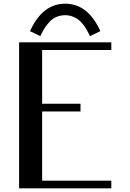

<svg xmlns="http://www.w3.org/2000/svg" viewBox="-20 -1021 707 1041"><path d="M83.5 -791.5H583.5V-750H208.5V-458.5H416.5V-416.5H208.5V-41.5H583.5V0H83.5ZM520 -861.3 523.9 -852.1 467.8 -825.2 463.4 -834.5Q455.1 -851.1 447.8 -863.5Q440.4 -876 428.5 -890.9Q416.5 -905.8 403.6 -915.5Q390.6 -925.3 372.3 -931.9Q354 -938.5 333.5 -938.5Q308.1 -938.5 286.6 -929.4Q265.1 -920.4 249.5 -903.6Q233.9 -886.7 223.6 -871.1Q213.4 -855.5 203.1 -834.5L198.7 -825.2L142.6 -852.1L147 -861.3Q213.9 -1001 333.5 -1001Q453.1 -1001 520 -861.3Z"/></svg>

Font: Resagnicto
Style: Bold
Weight: 700
Version: Version 0.9991